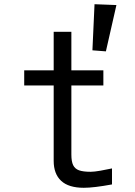

<svg xmlns="http://www.w3.org/2000/svg" viewBox="-20 -884 640 912"><path d="M235 -120V-478H95V-550H235V-733H319V-550H471V-478H319V-150Q319 -117 327.5 -99.5Q336 -82 355.5 -75Q375 -68 411 -68Q427 -68 457 -73.2Q487 -78.5 512 -84V-8Q425.5 8 378 8Q306 8 270.5 -25Q235 -58 235 -120ZM419 -645 429 -864 533 -860 483 -640Z"/></svg>

Font: JuliaMono Latin
Style: Regular
Weight: 400
Monospace: yes
Designer: cormullion
Foundry: corm
Version: Version 0.049; ttfautohint (v1.8.4)